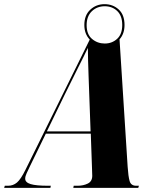

<svg xmlns="http://www.w3.org/2000/svg" viewBox="-55 -902 725 922"><path d="M-35 0 -32 -10H-16Q8 -10 26.5 -25.5Q45 -41 68 -88L376 -712Q350 -739 350 -782Q350 -829 378.5 -855.5Q407 -882 447 -882Q487 -882 515 -856.5Q543 -831 543 -782Q543 -740 519 -713L558 -101Q561 -55 567.5 -32.5Q574 -10 599 -10H612L609 0H297L299 -10H318Q345 -10 366.5 -20.5Q388 -31 388 -58Q388 -63 387.5 -72Q387 -81 387 -89L381 -260H165L88 -102Q79 -83 72.5 -69Q66 -55 66 -44Q66 -26 92 -18Q118 -10 176 -10H189L187 0ZM448 -693Q483 -693 507.5 -715.5Q532 -738 532 -782Q532 -826 508 -849Q484 -872 448 -872Q411 -872 386 -848Q361 -824 361 -781Q361 -737 387 -715Q413 -693 448 -693ZM255 -446 170 -271H380L373 -464Q372 -494 370.5 -533.5Q369 -573 368 -610.5Q367 -648 367 -672Q350 -636 319 -575Q288 -514 255 -446Z"/></svg>

Font: Noto Serif Display ExtraCondensed Black
Style: Italic
Weight: 900
Width: 2
Italic angle: -12°
Designer: Monotype Design Team
Foundry: Monotype Imaging Inc.
Version: Version 2.009